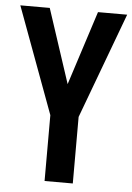

<svg xmlns="http://www.w3.org/2000/svg" viewBox="-52 -754 547 793"><g transform="rotate(5 221.5 -357.0)"><path d="M223 -407 322 -714H443L280 -276V0H163V-273L0 -714H122Z"/></g></svg>

Font: Noto Sans Arabic ExtCond SemBd
Style: Regular
Weight: 600
Width: 2
Designer: Monotype Design Team, Nadine Chahine, Nizar Qandah and Khaled Hosny
Foundry: Monotype Imaging Inc.
Version: Version 2.012; ttfautohint (v1.8.4.7-5d5b)